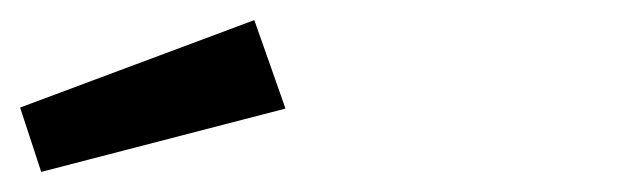

<svg xmlns="http://www.w3.org/2000/svg" viewBox="-20 -821 640 191"><path d="M21 -650 0 -714 233 -801 264 -713Z"/></svg>

Font: Ruda
Style: Bold
Weight: 700
Designer: Mariela Monsalve and Angelina Sanchez
Foundry: Mariela Monsalve and Angelina Sanchez
Version: Version 2.000